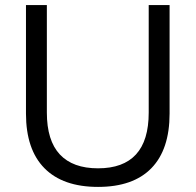

<svg xmlns="http://www.w3.org/2000/svg" viewBox="-20 -725 768 754"><path d="M365 9Q227 9 154.5 -64.5Q82 -138 82 -279V-705H164V-283Q164 -173 215 -118.5Q266 -64 365 -64Q464 -64 514 -118.5Q564 -173 564 -283V-705H646V-279Q646 -138 574.5 -64.5Q503 9 365 9Z"/></svg>

Font: Nunito Sans 12pt ExtraLight 12pt
Style: Regular
Weight: 400
Version: Version 3.101;gftools[0.9.27]